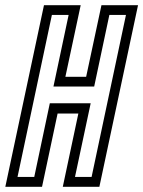

<svg xmlns="http://www.w3.org/2000/svg" viewBox="-40 -720 552 740"><path d="M-19.5 0 129.5 -700H271L212 -424H292L351 -700H492L343 0H202L262 -282.5H182L122 0ZM27.5 -38H92L152 -322H309.5L249 -38H313L445.5 -662.5H381.5L323 -386.5H166L224.5 -662.5H160Z"/></svg>

Font: Tourney Condensed Regular
Style: Italic
Weight: 400
Width: 3
Italic angle: -12°
Designer: Tyler Finck
Foundry: Etcetera Type Co
Version: Version 1.010; ttfautohint (v1.8.3)